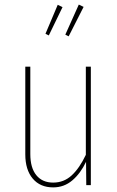

<svg xmlns="http://www.w3.org/2000/svg" viewBox="-20 -811 513 841"><path d="M325.2 -791 346.2 -780.8 280.8 -651.9 266.1 -659.2ZM232.9 -790 253.9 -779.8 193.8 -655.8 179.2 -663.1ZM377.9 -519V0H357.9L356.9 -102.1Q333 -51.8 296.9 -21Q260.7 9.8 212.9 9.8Q155.8 9.8 123.3 -28.8Q90.8 -67.4 90.8 -134.8V-519H112.8V-136.2Q112.8 -75.7 139.2 -43.5Q165.5 -11.2 212.9 -11.2Q259.8 -11.2 293.9 -42.7Q328.1 -74.2 356 -132.8V-519Z"/></svg>

Font: Fira Sans Compressed Thin
Style: Regular
Weight: 100
Width: 1
Designer: Carrois Corporate & Edenspiekermann AG
Foundry: Carrois Corporate GbR & Edenspiekermann AG
Version: Version 4.203;PS 004.203;hotconv 1.0.88;makeotf.lib2.5.64775